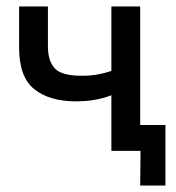

<svg xmlns="http://www.w3.org/2000/svg" viewBox="-20 -466 545 593"><path d="M414 0H324V-172Q305 -164 277 -158.5Q249 -153 214 -153Q133 -153 86 -190.5Q39 -228 39 -319V-446H128V-323Q128 -278 149 -255Q170 -232 233 -232Q259 -232 281.5 -236Q304 -240 324 -247V-446H413V-80H491V107H413Z"/></svg>

Font: Tilda Sans Medium
Style: Regular
Weight: 500
Designer: ParaType Ltd
Foundry: ParaType Ltd
Version: Version 1.009